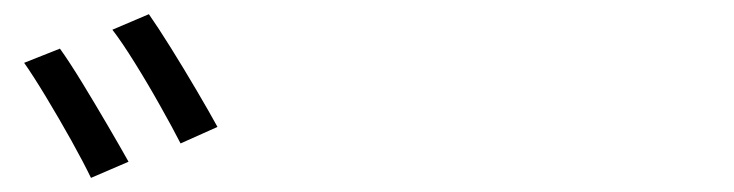

<svg xmlns="http://www.w3.org/2000/svg" viewBox="-20 -858 1040 272"><path d="M64.9 -789.1Q77.6 -771.5 96.2 -741.2Q114.7 -710.9 132.8 -679.9Q150.9 -648.9 162.1 -628.9L108.9 -606Q98.6 -627.4 81.1 -658.9Q63.5 -690.4 45.2 -720.7Q26.9 -751 14.2 -769ZM190.9 -837.9Q203.6 -819.8 222.2 -790Q240.7 -760.3 258.8 -729.5Q276.9 -698.7 288.1 -678.2L235.8 -654.8Q224.6 -676.8 207 -708Q189.5 -739.3 171.1 -768.8Q152.8 -798.3 139.2 -815.9Z"/></svg>

Font: Shanggu Mono N
Style: Regular
Weight: 350
Designer: GuiWonder
Version: Version 1.021